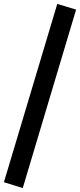

<svg xmlns="http://www.w3.org/2000/svg" viewBox="-68 -767 408 979"><path d="M48 192 -48 162 224 -747 320 -718Z"/></svg>

Font: Piazzolla SC Black
Style: Regular
Weight: 900
Designer: Juan Pablo del Peral
Foundry: Huerta Tipografica
Version: Version 1.330